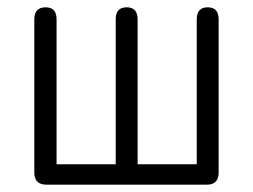

<svg xmlns="http://www.w3.org/2000/svg" viewBox="-20 -506 694 526"><path d="M108 0Q74 0 74 -33V-453Q74 -486 105 -486Q135 -486 135 -453V-56H297V-453Q297 -486 327 -486Q357 -486 357 -453V-56H519V-453Q519 -486 549 -486Q579 -486 579 -453V-33Q579 0 546 0Z"/></svg>

Font: Shin Retro Maru Gothic Regular
Style: Regular
Weight: 400
Designer: Iose
Foundry: Typographish
Version: Version 1.002